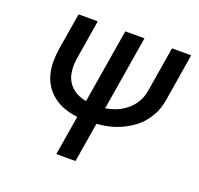

<svg xmlns="http://www.w3.org/2000/svg" viewBox="-127 -875 1054 1016"><g transform="rotate(20 400.0 -367.5)"><path d="M290 0 327 -223Q290 -227 256 -238.5Q222 -250 194 -270.5Q166 -291 146 -320Q126 -349 117 -383.5Q108 -418 108 -455Q108 -492 114 -530L148 -735H256L220 -515Q216 -492 216 -469Q216 -446 220.5 -424.5Q225 -403 236 -384.5Q247 -366 263.5 -352Q280 -338 300 -329.5Q320 -321 342 -317L411 -735H519L450 -316Q472 -320 493 -326.5Q514 -333 534 -344Q554 -355 571.5 -370.5Q589 -386 602 -404.5Q615 -423 622.5 -444Q630 -465 633 -486L674 -735H782L739 -471Q735 -446 727 -421Q719 -396 705 -372.5Q691 -349 673 -328.5Q655 -308 632.5 -292Q610 -276 586 -263.5Q562 -251 536.5 -242.5Q511 -234 485.5 -229.5Q460 -225 435 -223L398 0Z"/></g></svg>

Font: Iosevka Aile Semibold
Style: Italic
Weight: 600
Italic angle: -9°
Designer: Belleve Invis
Foundry: Belleve Invis
Version: Version 31.1.0; ttfautohint (v1.8.4)